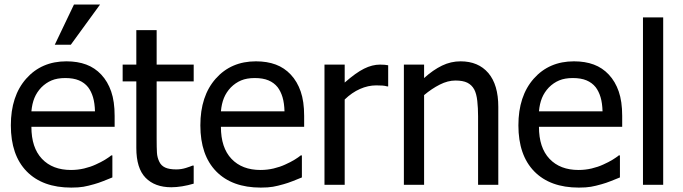

<svg xmlns="http://www.w3.org/2000/svg" viewBox="-20 -818 3023 850"><path d="M295.5 12.5Q168.5 12.5 98.2 -59.2Q28 -131 28 -263Q28 -393 96 -469.8Q164 -546.5 274 -546.5Q323.5 -546.5 361.8 -532.2Q400 -518 428.5 -487.5Q457 -457 472.2 -413Q487.5 -369 487.5 -305V-256.5H119Q119 -164 165.8 -114.8Q212.5 -65.5 294.5 -65.5Q324 -65.5 352.5 -72.2Q381 -79 403.5 -89.5Q428 -100.5 444.8 -110.8Q461.5 -121 472.5 -130H477.5V-32.5Q462 -26 438.5 -16.8Q415 -7.5 396.5 -2.5Q370.5 5 349.2 8.8Q328 12.5 295.5 12.5ZM400.5 -325Q399.5 -361.5 391.8 -387.5Q384 -413.5 370 -432Q354 -452 329.5 -462.2Q305 -472.5 269 -472.5Q233.5 -472.5 208.5 -462Q183.5 -451.5 163 -431Q143 -410 132.5 -384.5Q122 -359 119 -325ZM423 -798 293.5 -620H222.5L307.5 -798Z M738.5 11Q665.5 11 624.5 -31Q583.5 -73 583.5 -163V-457.5H523V-532H583.5V-684.5H673.5V-532H837.5V-457.5H673.5V-204.5Q673.5 -164 674.8 -142.2Q676 -120.5 685.5 -101.5Q693.5 -84.5 711.5 -76.2Q729.5 -68 760.5 -68Q782.5 -68 803 -74.5Q823.5 -81 832.5 -85H837.5V-5Q812.5 2.5 786.5 6.8Q760.5 11 738.5 11Z M1134.5 12.5Q1007.5 12.5 937.2 -59.2Q867 -131 867 -263Q867 -393 935 -469.8Q1003 -546.5 1113 -546.5Q1162.5 -546.5 1200.8 -532.2Q1239 -518 1267.5 -487.5Q1296 -457 1311.2 -413Q1326.5 -369 1326.5 -305V-256.5H958Q958 -164 1004.8 -114.8Q1051.5 -65.5 1133.5 -65.5Q1163 -65.5 1191.5 -72.2Q1220 -79 1242.5 -89.5Q1267 -100.5 1283.8 -110.8Q1300.5 -121 1311.5 -130H1316.5V-32.5Q1301 -26 1277.5 -16.8Q1254 -7.5 1235.5 -2.5Q1209.5 5 1188.2 8.8Q1167 12.5 1134.5 12.5ZM1239.5 -325Q1238.5 -361.5 1230.8 -387.5Q1223 -413.5 1209 -432Q1193 -452 1168.5 -462.2Q1144 -472.5 1108 -472.5Q1072.5 -472.5 1047.5 -462Q1022.5 -451.5 1002 -431Q982 -410 971.5 -384.5Q961 -359 958 -325Z M1698.5 -435.5H1694Q1684 -438.5 1672.5 -439.2Q1661 -440 1645.5 -440Q1609.5 -440 1573.8 -424.2Q1538 -408.5 1506 -377.5V0H1416.5V-532H1506V-452.5Q1555.5 -496 1591.8 -514Q1628 -532 1662.5 -532Q1676 -532 1683 -531.2Q1690 -530.5 1698.5 -529Z M2186 0H2096.5V-303Q2096.5 -339.5 2093 -371.2Q2089.5 -403 2079.5 -422Q2068.5 -442 2049 -451.8Q2029.5 -461.5 1996 -461.5Q1962.5 -461.5 1927 -443.5Q1891.5 -425.5 1857.5 -397V0H1768V-532H1857.5V-472.5Q1897.5 -508.5 1936.8 -527.5Q1976 -546.5 2019 -546.5Q2097.5 -546.5 2141.8 -494.8Q2186 -443 2186 -345Z M2542.5 12.5Q2415.5 12.5 2345.2 -59.2Q2275 -131 2275 -263Q2275 -393 2343 -469.8Q2411 -546.5 2521 -546.5Q2570.5 -546.5 2608.8 -532.2Q2647 -518 2675.5 -487.5Q2704 -457 2719.2 -413Q2734.5 -369 2734.5 -305V-256.5H2366Q2366 -164 2412.8 -114.8Q2459.5 -65.5 2541.5 -65.5Q2571 -65.5 2599.5 -72.2Q2628 -79 2650.5 -89.5Q2675 -100.5 2691.8 -110.8Q2708.5 -121 2719.5 -130H2724.5V-32.5Q2709 -26 2685.5 -16.8Q2662 -7.5 2643.5 -2.5Q2617.5 5 2596.2 8.8Q2575 12.5 2542.5 12.5ZM2647.5 -325Q2646.5 -361.5 2638.8 -387.5Q2631 -413.5 2617 -432Q2601 -452 2576.5 -462.2Q2552 -472.5 2516 -472.5Q2480.5 -472.5 2455.5 -462Q2430.5 -451.5 2410 -431Q2390 -410 2379.5 -384.5Q2369 -359 2366 -325Z M2916 0H2826.5V-741H2916Z"/></svg>

Font: Myanmar Ethnic
Style: Regular
Weight: 400
Designer: Khon Soe Zaw Thu
Foundry: PaOh Unicode khonsoezawthu@gmail.com and @hotmail.com
Version: Version 1.01 September 27, 2016